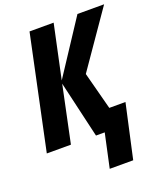

<svg xmlns="http://www.w3.org/2000/svg" viewBox="-165 -819 959 1137"><g transform="rotate(-20 314.5 -250.5)"><path d="M327 213H475L550 -127H448L386 -363L629 -714H461L239 -376L311 -714H159L8 0H160L235 -357L318 0H373Z"/></g></svg>

Font: Noto Sans Display SemiCondensed Extra
Style: Italic
Weight: 800
Width: 4
Italic angle: -12°
Designer: Monotype Design Team
Foundry: Monotype Imaging Inc.
Version: Version 1.900